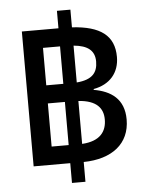

<svg xmlns="http://www.w3.org/2000/svg" viewBox="-56 -806 695 909"><g transform="rotate(-5 291.5 -351.0)"><path d="M533 -219C533 -317 471 -358 390 -372V-376C468 -390 513 -443 513 -518C513 -620 447 -668 313 -676V-760H249V-677H75V-36H249V58H313V-36C448 -38 533 -104 533 -219ZM168 -591H249V-413H168ZM413 -505C413 -453 388 -420 313 -414V-589C381 -583 413 -556 413 -505ZM168 -122V-327H249V-122ZM313 -122V-326C400 -320 430 -281 430 -228C430 -171 399 -127 313 -122Z"/></g></svg>

Font: Noto Sans Thai Medium
Style: Regular
Weight: 500
Designer: Monotype Design Team
Foundry: Monotype Imaging Inc.
Version: Version 1.901